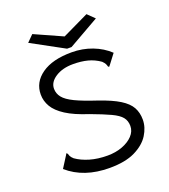

<svg xmlns="http://www.w3.org/2000/svg" viewBox="-145 -897 890 1011"><g transform="rotate(-20 300.0 -391.5)"><path d="M296 10Q152 10 62 -69L102 -132L107 -141L113 -136Q115 -129 118.5 -121.5Q122 -114 134 -103Q165 -81 209 -68Q253 -55 308 -55Q353 -55 390.5 -69Q428 -83 450.5 -107Q473 -131 473 -161Q473 -190 457 -210Q441 -230 401.5 -248.5Q362 -267 292 -293Q214 -318 169 -347Q124 -376 105 -408.5Q86 -441 86 -477Q86 -546 146.5 -588.5Q207 -631 314 -631Q375 -631 429 -610.5Q483 -590 522 -553L481 -499L474 -491L469 -496Q467 -504 463.5 -511Q460 -518 449 -529Q418 -551 382 -560.5Q346 -570 300 -570Q241 -570 201.5 -544.5Q162 -519 162 -482Q162 -455 179.5 -433Q197 -411 239.5 -390.5Q282 -370 358 -345Q431 -320 472 -294.5Q513 -269 529.5 -239Q546 -209 546 -170Q546 -127 520 -85.5Q494 -44 439 -17Q384 10 296 10ZM457 -793 496 -755 324 -657H299L117 -756L153 -792L309 -722Z"/></g></svg>

Font: Inconsolata Expanded
Style: Regular
Weight: 400
Width: 7
Monospace: yes
Designer: Raph Levien, Cyreal, Brenton Simpson
Foundry: Raph Levien, Cyreal, Google
Version: Version 3.000; ttfautohint (v1.8.2.53-6de2)